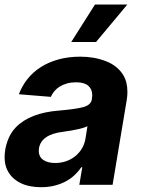

<svg xmlns="http://www.w3.org/2000/svg" viewBox="-32 -797 632 828"><path d="M382.1 -615.8H275.2L377.5 -777.3H517ZM144.9 10.3Q120.4 10.3 98.2 6Q76 1.8 57.4 -7.3Q38.7 -16.3 24.1 -30Q9.6 -43.7 0 -62.5Q-12.1 -86.3 -12.1 -119.3Q-12.1 -153.8 0.4 -188.9Q12.4 -223 35.9 -247.5Q96.9 -310.7 223.7 -320.3Q295.1 -326.3 327.4 -335.2Q360.8 -344.5 364.3 -369.3Q364.3 -372.2 364.5 -374.3Q364.7 -376.4 365.1 -378.2Q365.4 -380 365.6 -381.9Q365.8 -383.9 365.8 -386.4Q365.8 -412.3 348.7 -427.2Q331.7 -442.1 296.2 -442.1Q274.9 -442.1 257.5 -437.3Q240.1 -432.5 226.4 -424.2Q212.7 -415.8 202.9 -404.3Q193.2 -392.8 187.1 -379.3L49.4 -390.6Q62.9 -426.5 86.6 -456.3Q110.4 -486.2 143.8 -507.5Q177.2 -528.8 220 -540.7Q262.8 -552.6 314.3 -552.6Q374.3 -552.6 424 -533.4Q473.7 -514.6 499.3 -473.7Q517.4 -443.9 517.4 -401.6Q517.4 -393.5 516.9 -385.1Q516.3 -376.8 514.9 -367.9L453.5 0H310L322.8 -75.6H318.5Q305.4 -56.5 288 -40.5Q270.6 -24.5 248.8 -13.3Q226.9 -2.1 201 4.1Q175.1 10.3 144.9 10.3ZM205.6 -94.1Q231.5 -94.1 253.6 -101.9Q275.6 -109.7 292.4 -123.4Q309.3 -137.1 320.5 -155.4Q331.7 -173.7 335.9 -195L345.2 -252.8Q318.5 -239.3 240.1 -228.7Q146 -217.3 136 -157.3Q135.7 -154.5 135.5 -151.8Q135.3 -149.1 135.3 -146.7Q135.3 -120.4 155.2 -106.9Q174.7 -94.1 205.6 -94.1Z"/></svg>

Font: Linik Sans
Style: Bold Italic
Weight: 700
Italic angle: 9°
Designer: Fonts by Rasmus Andersson / Changes by Cristiano Sobral with parts from Marc Monis
Foundry: rsms
Version: Version 3.020; ttfautohint (v1.6)